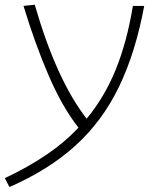

<svg xmlns="http://www.w3.org/2000/svg" viewBox="-40 -542 646 793"><path d="M-1 230.5 -20 193.8Q74.2 149.4 149.9 98.4Q225.6 47.4 284.2 -14.6Q217.3 -99.6 160.9 -230.2Q104.5 -360.8 57.1 -517.6L103.5 -522.5Q193.4 -211.4 317.9 -51.8Q391.6 -140.6 438 -254.6Q484.4 -368.7 508.8 -517.6H555.7Q519.5 -323.7 450.9 -182.4Q382.3 -41 271.7 59.3Q161.1 159.7 -1 230.5Z"/></svg>

Font: Cascadia Code NF ExtraLight
Style: Italic
Weight: 200
Italic angle: -10°
Monospace: yes
Designer: Aaron Bell
Foundry: Saja Typeworks
Version: Version 2404.023; ttfautohint (v1.8.4)